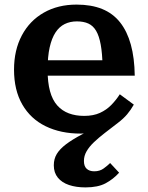

<svg xmlns="http://www.w3.org/2000/svg" viewBox="-20 -569 643 835"><path d="M441 -37 438 -6Q415 2 388.5 7Q362 12 331 12Q244 12 178.5 -20Q113 -52 77 -114.5Q41 -177 41 -266Q41 -351 75 -415Q109 -479 170.5 -514Q232 -549 313 -549Q377 -549 424 -530Q471 -511 502 -472Q533 -433 549 -375Q565 -317 566 -240H127L126 -307H450L426 -281Q425 -337 418 -375Q411 -413 398 -435Q385 -457 364.5 -466.5Q344 -476 314 -476Q285 -476 261.5 -464.5Q238 -453 221.5 -428Q205 -403 196 -363Q187 -323 187 -265Q187 -211 197.5 -172.5Q208 -134 229 -110.5Q250 -87 279.5 -76Q309 -65 346 -65Q386 -65 414.5 -78Q443 -91 464 -112.5Q485 -134 501 -159L562 -114Q549 -91 533 -72Q517 -53 492 -34Q462 -11 435.5 9.5Q409 30 388.5 49.5Q368 69 356.5 89Q345 109 345 131Q345 154 357 165Q369 176 390 176Q414 176 431 163.5Q448 151 459 140L498 182Q473 210 439.5 228Q406 246 352 246Q311 246 280 235.5Q249 225 231.5 203.5Q214 182 214 150Q214 122 227 100.5Q240 79 267 58.5Q294 38 337.5 15Q381 -8 441 -37Z"/></svg>

Font: Roboto Serif SemiBold
Style: Regular
Weight: 600
Designer: Greg Gazdowicz
Foundry: Commercial Type
Version: Version 1.008